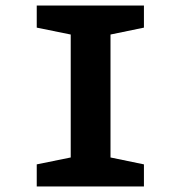

<svg xmlns="http://www.w3.org/2000/svg" viewBox="-20 -675 654 695"><path d="M113 0V-80L236 -105V-550L113 -575V-655H501V-575L380 -550V-105L501 -80V0Z"/></svg>

Font: Intel One Mono
Style: Bold
Weight: 700
Monospace: yes
Designer: Fred Shallcrass
Foundry: Frere-Jones Type LLC
Version: Version 1.400;hotconv 1.1.0;makeotfexe 2.6.0;FJTRelease1.4